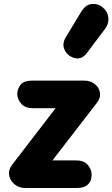

<svg xmlns="http://www.w3.org/2000/svg" viewBox="-20 -947 566 967"><path d="M108.5 0Q75.5 0 53 -18.8Q30.5 -37.5 26 -65Q21.5 -92.5 42 -118.5L260 -402H147.5Q105.5 -402 86.2 -425.5Q67 -449 67 -473.5Q67 -498.5 83.2 -519.8Q99.5 -541 142.5 -541H403.5Q435.5 -541 457.5 -523.5Q479.5 -506 483.5 -479.8Q487.5 -453.5 466 -426.5L244 -139H363.5Q404.5 -139 423 -115.5Q441.5 -92 441.5 -67.5Q441.5 -35.5 422.8 -17.8Q404 0 366 0ZM333.5 -664Q310.5 -678 302.2 -704.2Q294 -730.5 310.5 -758L387.5 -885.5Q411.5 -925.5 444.2 -927.2Q477 -929 500 -907.5Q523.5 -886.5 525.8 -856.5Q528 -826.5 509.5 -802L417 -679.5Q398.5 -655 376.8 -653Q355 -651 333.5 -664Z"/></svg>

Font: Edu SA Hand Cursive
Style: Regular
Weight: 400
Designer: Tina and Corey Anderson, Eben Sorkin, Mirko Velimirovic
Foundry: Google for Education
Version: Version 2.000